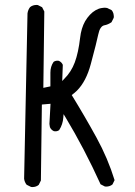

<svg xmlns="http://www.w3.org/2000/svg" viewBox="-20 -760 540 770"><path d="M109.4 -9.8Q125 -9.8 135.3 -18.6L144 -36.1L147.9 -340.8L182.6 -343.8L178.2 -262.7L180.2 -250Q185.1 -238.8 196.3 -233.9Q199.2 -233.4 202.1 -233.4Q210.9 -233.4 217.3 -238.3Q231.9 -260.7 233.9 -288.6L234.9 -302.2L242.2 -290.5Q318.4 -164.1 383.3 -21L400.4 -12.2Q402.8 -11.7 405.3 -11.7Q420.9 -11.7 431.2 -20.5L439.5 -37.6Q412.6 -125 366.9 -208.3Q321.3 -291.5 267.6 -378.9Q280.3 -388.2 288.6 -396.5Q325.7 -433.6 344.2 -503.4Q367.7 -590.8 374 -621.6Q380.9 -655.3 398.9 -658.7Q413.1 -661.1 427.2 -670.9L436 -688.5Q436.5 -691.4 436.5 -692.9Q436.5 -694.3 436.3 -696Q436 -697.8 435.8 -700.4Q435.5 -703.1 434.8 -705.8Q434.1 -708.5 433.1 -710.4Q431.2 -715.3 427.7 -719.2L409.7 -728Q404.8 -729 401.6 -729Q398.4 -729 395 -728.8Q391.6 -728.5 386 -727.5Q380.4 -726.6 374.8 -724.4Q369.1 -722.2 363.8 -719.2Q351.6 -712.4 340.6 -700.7Q329.6 -689 321.3 -674.8Q305.7 -647 301.3 -608.4Q294.4 -548.8 280 -510Q265.6 -471.2 237.3 -443.4L229.5 -435.1L231.9 -500Q227.1 -511.2 215.8 -516.1Q212.9 -516.6 210.9 -516.6Q201.2 -516.6 194.8 -511.7Q182.1 -493.2 182.1 -468.8V-413.6L153.8 -407.7L157.7 -713.9L148.9 -731L131.8 -739.7Q129.4 -740.2 127 -740.2Q111.3 -740.2 100.6 -731.4Q92.3 -720.7 90.3 -706.5L76.7 -43Q78.6 -29.3 86.9 -19L104.5 -10.3Q106.9 -9.8 109.4 -9.8Z"/></svg>

Font: Bakudai
Style: Light
Weight: 300
Version: Version 1.48